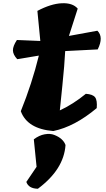

<svg xmlns="http://www.w3.org/2000/svg" viewBox="-20 -806 649 1181"><path d="M384 -492H381Q377 -409 363.5 -278.5Q350 -148 348 -127Q430 -165 508 -229Q551 -226 565 -207.5Q579 -189 575 -141Q439 -27 308 0Q148 -13 108 -122Q177 -293 219 -464L86 -442Q60 -470 59.5 -496Q59 -522 84 -560L228 -554L210 -739Q293 -783 360 -786Q427 -789 458 -753L404 -585L579 -617Q619 -578 581 -502ZM205 220 188 51Q221 26 255 20Q289 14 314 24Q368 45 383 86Q373 236 213 355Q156 354 142 313Z"/></svg>

Font: Tillana ExtraBold
Style: Regular
Weight: 800
Designer: Lipi Raval (Devanagari, Latin), Jonny Pinhorn (Latin)
Foundry: Indian Type Foundry
Version: Version 2.003;PS 1.0;hotconv 1.0.79;makeotf.lib2.5.61930; tt